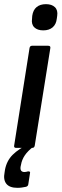

<svg xmlns="http://www.w3.org/2000/svg" viewBox="-59 -711 296 923"><path d="M19 0Q7 0 9 -11L83 -480Q85 -491 95 -491H173Q178 -491 181 -488.5Q184 -486 183 -480L108 -11Q106 0 96 0ZM149 -565Q121 -565 106 -579.5Q91 -594 95 -621L96 -635Q100 -663 117 -677Q134 -691 162 -691Q190 -691 205 -676.5Q220 -662 216 -635L214 -621Q211 -594 194 -579.5Q177 -565 149 -565ZM25 192Q-13 192 -28.5 172.5Q-44 153 -37 118L-35 105Q-27 62 2 33Q31 4 86 -22L103 -7Q75 14 60.5 35.5Q46 57 42 81L40 90Q36 116 59 116Q63 116 67 115Q71 114 75 113Q81 112 84 114.5Q87 117 85 123L77 175Q76 184 66 187Q56 189 46 190.5Q36 192 25 192Z"/></svg>

Font: Sofia Sans Extra Condensed
Style: Bold Italic
Weight: 700
Italic angle: -9°
Designer: Botio Nikoltchev, Ani Petrova
Foundry: lettersoup
Version: Version 4.101